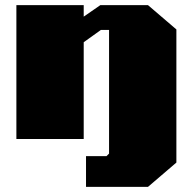

<svg xmlns="http://www.w3.org/2000/svg" viewBox="-20 -543 748 750"><path d="M316 187V67H396L406 57V-426H374L307 -378V0H44V-523H307V-478L372 -523H558L669 -428V92L558 187Z"/></svg>

Font: Tomorrow ExtraBold
Style: Regular
Weight: 800
Designer: Tony de Marco, Monica Rizzolli
Foundry: Just in Type
Version: Version 2.002